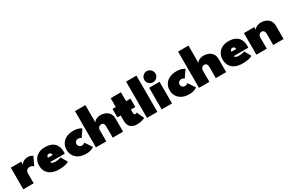

<svg xmlns="http://www.w3.org/2000/svg" viewBox="132 -1916 4726 3156"><g transform="rotate(-30 2495.0 -338.0)"><path d="M210.5 0H13.5V-410.5H210.5V-352H208Q213.5 -363 228.8 -379.5Q244 -396 271.8 -409.2Q299.5 -422.5 341.5 -422.5Q369.5 -422.5 395 -413.2Q420.5 -404 433 -395L357.5 -236Q351 -246 333 -256.2Q315 -266.5 288 -266.5Q259 -266.5 242 -254.8Q225 -243 217.8 -225.8Q210.5 -208.5 210.5 -192Z M619.5 -166.5Q622 -154.5 632.2 -146.2Q642.5 -138 658.8 -133.5Q675 -129 695.5 -129Q717.5 -129 738.5 -131Q759.5 -133 777 -137.5Q794.5 -142 805 -149L875.5 -25.5Q866 -19.5 844.2 -10.8Q822.5 -2 783.2 5Q744 12 682 12Q612.5 12 556 -11.5Q499.5 -35 466.2 -84.2Q433 -133.5 433 -209.5Q433 -269.5 460.5 -317.8Q488 -366 540 -394.2Q592 -422.5 666 -422.5Q737.5 -422.5 789.8 -398.5Q842 -374.5 870.2 -324.8Q898.5 -275 898.5 -197.5Q898.5 -193.5 898.2 -181.8Q898 -170 897 -166.5ZM713 -247Q712.5 -263.5 706.8 -274.5Q701 -285.5 691.5 -290.8Q682 -296 669 -296Q657.5 -296 647.2 -291.2Q637 -286.5 630.5 -275.8Q624 -265 623.5 -247Z M1208 -140Q1229 -140 1243.8 -148Q1258.5 -156 1265 -162.5L1353.5 -31Q1343.5 -23 1323.5 -12.8Q1303.5 -2.5 1274.2 4.8Q1245 12 1207.5 12Q1126.5 12 1069.8 -16Q1013 -44 983.2 -93Q953.5 -142 953.5 -205.5Q953.5 -269.5 983.2 -318.2Q1013 -367 1069.8 -394.8Q1126.5 -422.5 1207.5 -422.5Q1244 -422.5 1273.8 -415.5Q1303.5 -408.5 1324.8 -399Q1346 -389.5 1355.5 -381.5L1265 -249.5Q1262 -252.5 1254.2 -257.5Q1246.5 -262.5 1235 -266.5Q1223.5 -270.5 1208 -270.5Q1188.5 -270.5 1173.5 -261Q1158.5 -251.5 1150 -236.8Q1141.5 -222 1141.5 -205.5Q1141.5 -189 1150 -174Q1158.5 -159 1173.5 -149.5Q1188.5 -140 1208 -140Z M1721.5 -422.5Q1767 -422.5 1809.8 -404.8Q1852.5 -387 1880.2 -348.2Q1908 -309.5 1908 -246.5V0H1711V-216Q1711 -248 1697.2 -266.8Q1683.5 -285.5 1657 -285.5Q1639.5 -285.5 1623.8 -277Q1608 -268.5 1598.5 -253Q1589 -237.5 1589 -216V0H1392V-688H1589V-359Q1595.5 -375 1614.5 -389.5Q1633.5 -404 1661.5 -413.2Q1689.5 -422.5 1721.5 -422.5Z M1944 -410.5H2006.5V-579H2201V-410.5H2284V-250.5H2201V-197.5Q2201 -179.5 2205.2 -164.5Q2209.5 -149.5 2228 -149.5Q2238 -149.5 2246.8 -154.5Q2255.5 -159.5 2257.5 -161.5L2321.5 -23Q2317.5 -19.5 2295.8 -11Q2274 -2.5 2240.8 4.8Q2207.5 12 2168 12Q2097 12 2051.8 -26.5Q2006.5 -65 2006.5 -144V-250.5H1944Z M2558.5 0H2361.5V-688H2558.5Z M2640 0V-410.5H2836.5V0ZM2740.5 -456Q2696.5 -456 2665.8 -487.2Q2635 -518.5 2635 -561.5Q2635 -604.5 2665.8 -636.2Q2696.5 -668 2740.5 -668Q2769.5 -668 2793.5 -653.5Q2817.5 -639 2832.2 -615Q2847 -591 2847 -561.5Q2847 -518.5 2815.8 -487.2Q2784.5 -456 2740.5 -456Z M3164.5 -140Q3185.5 -140 3200.2 -148Q3215 -156 3221.5 -162.5L3310 -31Q3300 -23 3280 -12.8Q3260 -2.5 3230.8 4.8Q3201.5 12 3164 12Q3083 12 3026.2 -16Q2969.5 -44 2939.8 -93Q2910 -142 2910 -205.5Q2910 -269.5 2939.8 -318.2Q2969.5 -367 3026.2 -394.8Q3083 -422.5 3164 -422.5Q3200.5 -422.5 3230.2 -415.5Q3260 -408.5 3281.2 -399Q3302.5 -389.5 3312 -381.5L3221.5 -249.5Q3218.5 -252.5 3210.8 -257.5Q3203 -262.5 3191.5 -266.5Q3180 -270.5 3164.5 -270.5Q3145 -270.5 3130 -261Q3115 -251.5 3106.5 -236.8Q3098 -222 3098 -205.5Q3098 -189 3106.5 -174Q3115 -159 3130 -149.5Q3145 -140 3164.5 -140Z M3678 -422.5Q3723.5 -422.5 3766.2 -404.8Q3809 -387 3836.8 -348.2Q3864.5 -309.5 3864.5 -246.5V0H3667.5V-216Q3667.5 -248 3653.8 -266.8Q3640 -285.5 3613.5 -285.5Q3596 -285.5 3580.2 -277Q3564.5 -268.5 3555 -253Q3545.5 -237.5 3545.5 -216V0H3348.5V-688H3545.5V-359Q3552 -375 3571 -389.5Q3590 -404 3618 -413.2Q3646 -422.5 3678 -422.5Z M4103 -166.5Q4105.5 -154.5 4115.8 -146.2Q4126 -138 4142.2 -133.5Q4158.5 -129 4179 -129Q4201 -129 4222 -131Q4243 -133 4260.5 -137.5Q4278 -142 4288.5 -149L4359 -25.5Q4349.5 -19.5 4327.8 -10.8Q4306 -2 4266.8 5Q4227.5 12 4165.5 12Q4096 12 4039.5 -11.5Q3983 -35 3949.8 -84.2Q3916.5 -133.5 3916.5 -209.5Q3916.5 -269.5 3944 -317.8Q3971.5 -366 4023.5 -394.2Q4075.5 -422.5 4149.5 -422.5Q4221 -422.5 4273.2 -398.5Q4325.5 -374.5 4353.8 -324.8Q4382 -275 4382 -197.5Q4382 -193.5 4381.8 -181.8Q4381.5 -170 4380.5 -166.5ZM4196.5 -247Q4196 -263.5 4190.2 -274.5Q4184.5 -285.5 4175 -290.8Q4165.5 -296 4152.5 -296Q4141 -296 4130.8 -291.2Q4120.5 -286.5 4114 -275.8Q4107.5 -265 4107 -247Z M4767.5 -422.5Q4813 -422.5 4855.8 -404.8Q4898.5 -387 4926.2 -348.2Q4954 -309.5 4954 -246.5V0H4757V-216Q4757 -248 4741.2 -266.8Q4725.5 -285.5 4699 -285.5Q4681.5 -285.5 4666.8 -277Q4652 -268.5 4643.5 -253Q4635 -237.5 4635 -216V0H4438V-410.5H4635V-359Q4641.5 -375 4660.5 -389.5Q4679.5 -404 4707.5 -413.2Q4735.5 -422.5 4767.5 -422.5Z"/></g></svg>

Font: League Spartan Thin Black
Style: Regular
Weight: 900
Version: Version 2.002